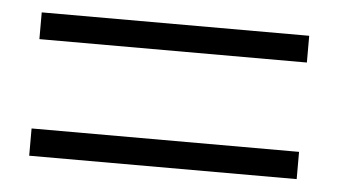

<svg xmlns="http://www.w3.org/2000/svg" viewBox="-33 -554 668 379"><g transform="rotate(5 301.0 -365.0)"><path d="M36 -223V-277H566V-223ZM36 -454V-507H566V-454Z"/></g></svg>

Font: Source Han Serif JP
Style: Bold
Weight: 700
Designer: Ryoko NISHIZUKA  (kana & ideographs); Frank Grießhammer (Latin, Greek & Cyrillic); Wenlong ZHANG  (bopomofo); Sandoll Co
Foundry: Adobe Systems Incorporated
Version: Version 1.000;PS 1;hotconv 16.6.53;makeotf.lib2.5.65590